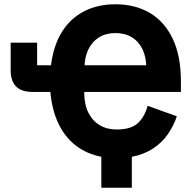

<svg xmlns="http://www.w3.org/2000/svg" viewBox="-20 -730 918 900"><path d="M828 -349V-299H330L375 -344V-296Q375 -241 394 -202.5Q413 -164 447 -143.5Q481 -123 526 -123Q594 -123 626 -152.5Q658 -182 672 -234L809 -185Q794 -140 766.5 -100.5Q739 -61 697 -33.5Q655 -6 598 5V150H455V5Q388 -8 337 -46.5Q286 -85 255 -148.5Q224 -212 216 -299H134Q80 -299 55 -325Q30 -351 30 -400V-530H154V-424H219Q231 -518 271 -581.5Q311 -645 375 -677.5Q439 -710 521 -710Q614 -710 683 -669Q752 -628 790 -547.5Q828 -467 828 -349ZM521 -575Q476 -575 443.5 -554.5Q411 -534 393.5 -497Q376 -460 376 -410V-386L331 -424H711L666 -385V-409Q666 -461 648.5 -498Q631 -535 598.5 -555Q566 -575 521 -575Z"/></svg>

Font: IBM Plex Sans Var
Style: Regular
Weight: 400
Designer: Mike Abbink, Paul van der Laan, Pieter van Rosmalen
Foundry: Bold Monday
Version: Version 3.000